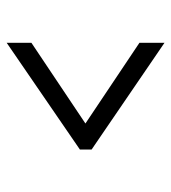

<svg xmlns="http://www.w3.org/2000/svg" viewBox="12 -646 525 590"><g transform="rotate(-90 275.0 -350.5)"><path d="M439 -108 111 -332V-368L439 -593V-517L191 -351L439 -185Z"/></g></svg>

Font: Onest Light
Style: Regular
Weight: 300
Designer: Dmitri Voloshin, Andrey Kudryavtsev
Foundry: Dmitri Voloshin, Andrey Kudryavtsev
Version: Version 1.000;gftools[0.9.33]